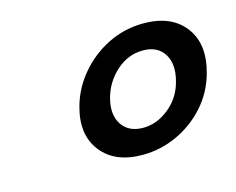

<svg xmlns="http://www.w3.org/2000/svg" viewBox="-56 -793 558 454"><g transform="rotate(-15 223.5 -566.0)"><path d="M325.5 -716.5Q393.5 -716.5 426 -673.8Q458.5 -631 439.5 -563Q427.5 -519.5 398 -486.5Q368.5 -453.5 328.2 -435Q288 -416.5 243.5 -416.5Q176 -416.5 143.2 -458.8Q110.5 -501 128.5 -566Q140 -608 169 -642.2Q198 -676.5 238.5 -696.5Q279 -716.5 325.5 -716.5ZM307.5 -655Q271 -655 242.2 -629.2Q213.5 -603.5 203.5 -566Q193.5 -527 210 -502.5Q226.5 -478 261.5 -478Q295.5 -478 325.2 -502.2Q355 -526.5 364.5 -564.5Q375 -604.5 359 -629.8Q343 -655 307.5 -655Z"/></g></svg>

Font: Fraunces 9pt S000 Black
Style: Italic
Weight: 900
Italic angle: -16°
Version: Version 1.000; ttfautohint (v1.8.3)